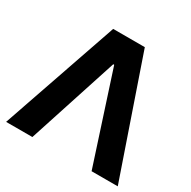

<svg xmlns="http://www.w3.org/2000/svg" viewBox="-161 -885 1037 1042"><g transform="rotate(30 357.0 -364.0)"><path d="M171.9 0H7.3L258.3 -727.5H456.5L707 0H543L360.4 -561.5H354.5Z"/></g></svg>

Font: Inter Tight
Style: Bold
Weight: 700
Designer: Rasmus Andersson
Foundry: rsms
Version: Version 3.004; ttfautohint (v1.8.4.7-5d5b)